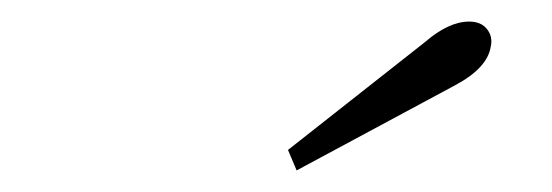

<svg xmlns="http://www.w3.org/2000/svg" viewBox="-20 -743 512 178"><path d="M247 -604 374 -704Q396 -723 415 -723Q426 -723 431.5 -716Q437 -709 435 -700Q432 -680 402 -664L255 -585Z"/></svg>

Font: Trirong Light
Style: Italic
Weight: 300
Italic angle: -12°
Designer: Katatrad Team
Foundry: CadsonDemak
Version: Version 1.001